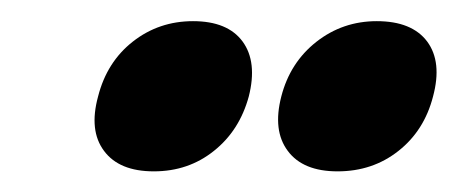

<svg xmlns="http://www.w3.org/2000/svg" viewBox="-20 -652 443 186"><path d="M129 -486Q95.5 -486 80.8 -505.8Q66 -525.5 75 -558.5Q83.5 -592 108.8 -611.8Q134 -631.5 167 -631.5Q200.5 -631.5 215 -611.8Q229.5 -592 221 -558.5Q212 -525.5 187.2 -505.8Q162.5 -486 129 -486ZM307 -486Q273.5 -486 258.8 -505.8Q244 -525.5 252.5 -558.5Q261 -591.5 286.5 -611.5Q312 -631.5 345 -631.5Q379 -631.5 393.8 -611.8Q408.5 -592 399.5 -558.5Q391 -525.5 366 -505.8Q341 -486 307 -486Z"/></svg>

Font: Fraunces 144pt S050
Style: Bold Italic
Weight: 700
Italic angle: -16°
Version: Version 1.000; ttfautohint (v1.8.3)